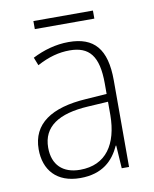

<svg xmlns="http://www.w3.org/2000/svg" viewBox="-77 -706 621 775"><g transform="rotate(-10 234.0 -318.5)"><path d="M357 -647H113V-614H357ZM238 -539C185 -539 134 -524 89 -501L102 -468C150 -494 193 -505 236 -505C316 -505 353 -462 353 -349V-306L267 -300C125 -291 44 -238 44 -133C44 -49 93 10 190 10C282 10 327 -37 353 -94H355L361 0H391V-355C391 -484 342 -539 238 -539ZM270 -269 353 -274V-219C352 -101 302 -23 195 -23C124 -23 83 -63 83 -133C83 -220 150 -262 270 -269Z"/></g></svg>

Font: Noto Sans Thai SemCond ExtLt
Style: Regular
Weight: 200
Width: 4
Designer: Monotype Design Team
Foundry: Monotype Imaging Inc.
Version: Version 2.002